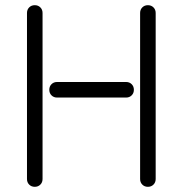

<svg xmlns="http://www.w3.org/2000/svg" viewBox="-20 -690 705 740"><path d="M520 -640Q520 -653 528.5 -661.5Q537 -670 550 -670Q563 -670 571.5 -661.5Q580 -653 580 -640V0Q580 13 571.5 21.5Q563 30 550 30Q537 30 528.5 21.5Q520 13 520 0ZM200 -314Q187 -314 178.5 -322.5Q170 -331 170 -344Q170 -357 178.5 -365.5Q187 -374 200 -374H466Q479 -374 487.5 -365.5Q496 -357 496 -344Q496 -331 487.5 -322.5Q479 -314 466 -314ZM84 -640Q84 -653 92.5 -661.5Q101 -670 114 -670Q127 -670 135.5 -661.5Q144 -653 144 -640V0Q144 13 135.5 21.5Q127 30 114 30Q101 30 92.5 21.5Q84 13 84 0Z"/></svg>

Font: Beon
Style: Medium
Weight: 500
Designer: BSozoo
Foundry: BSozoo
Version: Version 001.000